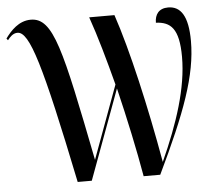

<svg xmlns="http://www.w3.org/2000/svg" viewBox="-52 -784 946 841"><g transform="rotate(-5 421.5 -363.5)"><path d="M256 0H318L463 -393C496 -257 526 -116 546 0H619C744 -260 804 -421 804 -572C804 -682 772 -727 717 -727C676 -727 658 -701 658 -665C722 -662 759 -632 759 -506C759 -370 709 -218 635 -55C592 -299 533 -558 480 -714H369C399 -629 429 -522 458 -411L340 -90C242 -584 212 -726 113 -726C60 -726 24 -686 0 -653L6 -645C16 -658 30 -674 50 -674C103 -674 148 -525 256 0Z"/></g></svg>

Font: Noto Serif Display Condensed Medium
Style: Regular
Weight: 500
Width: 3
Designer: Monotype Design Team
Foundry: Monotype Imaging Inc.
Version: Version 2.009